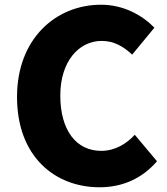

<svg xmlns="http://www.w3.org/2000/svg" viewBox="-20 -778 707 812"><path d="M401 14C498 14 581 -23 644 -96L550 -208C515 -170 467 -140 408 -140C303 -140 235 -226 235 -374C235 -519 314 -605 410 -605C463 -605 502 -581 539 -547L633 -661C582 -713 504 -758 407 -758C218 -758 52 -616 52 -368C52 -116 212 14 401 14Z"/></svg>

Font: Noto Sans CJK KR Black
Style: Regular
Weight: 900
Designer: Ryoko NISHIZUKA (kana & ideographs); Paul D. Hunt (Latin, Greek & Cyrillic); Wenlong ZHANG (bopomofo); Sandoll Communica
Foundry: Adobe Systems Incorporated
Version: Version 1.004;PS 1.004;hotconv 1.0.82;makeotf.lib2.5.63406